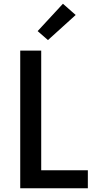

<svg xmlns="http://www.w3.org/2000/svg" viewBox="-20 -1005 540 1025"><path d="M88 0V-735H200V-96H449V0ZM236 -791 181 -839 316 -985 384 -925Z"/></svg>

Font: Iosevka SS04
Style: Bold
Weight: 700
Monospace: yes
Designer: Belleve Invis
Foundry: Belleve Invis
Version: Version 19.0.0; ttfautohint (v1.8.4)